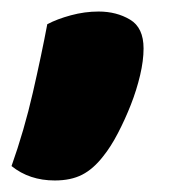

<svg xmlns="http://www.w3.org/2000/svg" viewBox="-30 -198 293 333"><path d="M149 73Q132 95 112.5 105Q93 115 65 115Q21 115 -10 90Q12 28 27 -37.5Q42 -103 52 -156Q69 -165 93 -171.5Q117 -178 141 -178Q172 -178 195.5 -164Q219 -150 219 -114Q219 -93 213 -67.5Q207 -42 197 -16.5Q187 9 174.5 33Q162 57 149 73Z"/></svg>

Font: Baloo Chettan
Style: Regular
Weight: 400
Designer: Maithili Shingre and Ek Type
Foundry: Ek Type
Version: Version 1.443;PS 1.000;hotconv 16.6.51;makeotf.lib2.5.65220;